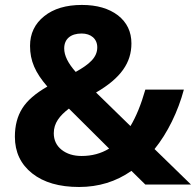

<svg xmlns="http://www.w3.org/2000/svg" viewBox="-20 -744 790 774"><path d="M603 -143.1C655.3 -207.5 697.8 -294.9 721.2 -382.8H565.9C548.8 -322.8 528.8 -273.9 505.9 -235.8L367.2 -371.1C467.3 -429.2 509.8 -491.2 509.8 -568.8C509.8 -616.2 491.7 -653.8 455.6 -682.1C418.9 -710 370.6 -724.1 310.1 -724.1C246.6 -724.1 195.8 -709 158.2 -678.7C120.1 -648.4 101.1 -608.4 101.1 -559.1C101.1 -498.5 122.1 -451.2 170.9 -395C123 -367.7 89.4 -338.4 69.8 -307.1C49.8 -275.4 40 -237.3 40 -192.9C40 -130.9 63.5 -81.5 109.9 -44.9C156.2 -8.3 219.2 9.8 298.8 9.8C377.4 9.8 447.8 -11.7 509.8 -55.2L565.9 0H750ZM196.8 -207C196.8 -248 220.2 -277.3 257.8 -306.2L419.9 -145C387.2 -125 350.1 -115.2 309.1 -115.2C276.4 -115.2 249.5 -123.5 228.5 -140.1C207.5 -156.7 196.8 -179.2 196.8 -207ZM372.1 -553.2C372.1 -512.7 341.3 -485.4 285.2 -454.1C254.4 -488.8 238.8 -520 238.8 -548.8C238.8 -587.4 265.6 -608.9 309.1 -608.9C346.2 -608.9 372.1 -587.9 372.1 -553.2Z"/></svg>

Font: Sahel
Style: Bold
Weight: 700
Foundry: Saber Rastikerdar (saber.rastikerdar@gmail.com)
Version: Version 3.4.0